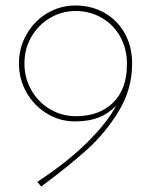

<svg xmlns="http://www.w3.org/2000/svg" viewBox="-20 -671 564 699"><path d="M461 -439Q461 -347 413 -267.5Q365 -188 297.5 -127Q230 -66 130 8L116 -9Q227 -82 299 -154Q371 -226 403 -286Q373 -256 337.5 -242.5Q302 -229 253 -229Q198 -229 151 -257.5Q104 -286 76.5 -334.5Q49 -383 49 -440Q49 -498 77 -546.5Q105 -595 152 -623Q199 -651 255 -651Q312 -651 359 -625Q406 -599 433.5 -551Q461 -503 461 -439ZM442 -435V-448Q440 -501 414.5 -543Q389 -585 347 -608Q305 -631 256 -631Q205 -631 162 -605.5Q119 -580 94 -536.5Q69 -493 69 -440Q69 -387 94 -343Q119 -299 162 -273.5Q205 -248 256 -248Q342 -248 392 -297.5Q442 -347 442 -435Z"/></svg>

Font: Josefin Sans Thin
Style: Regular
Weight: 250
Designer: Santiago Orozco
Foundry: Typemade
Version: Version 2.000